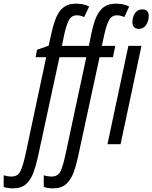

<svg xmlns="http://www.w3.org/2000/svg" viewBox="-144 -785 830 1045"><path d="M-74.2 240.2Q-87.9 240.2 -100.3 238.3Q-112.8 236.3 -124 232.9V168.9Q-114.7 171.9 -103.8 173.8Q-92.8 175.8 -81.5 175.8Q-45.4 175.8 -32 145.5Q-18.6 115.2 -6.3 60.5L107.4 -473.6H49.8L57.6 -514.2L120.6 -536.1L134.3 -597.2Q143.1 -637.7 153.6 -668.7Q164.1 -699.7 179.2 -721.4Q194.3 -743.2 216.6 -754.2Q238.8 -765.1 271 -765.1Q289.6 -765.1 308.1 -761.2Q326.7 -757.3 341.3 -749.5L314 -691.9Q304.7 -696.8 294.4 -699.2Q284.2 -701.7 273.9 -701.7Q244.6 -701.7 230.5 -674.3Q216.3 -647 205.1 -594.7L192.9 -535.2H339.8L352.1 -597.2Q360.4 -637.7 370.8 -668.7Q381.3 -699.7 396.5 -721.4Q411.6 -743.2 434.1 -754.2Q456.5 -765.1 489.3 -765.1Q507.8 -765.1 525.9 -761.2Q543.9 -757.3 559.1 -749.5L532.7 -691.9Q522.9 -696.8 512.5 -699.2Q502 -701.7 492.7 -701.7Q463.4 -701.7 449 -674.3Q434.6 -647 423.3 -594.7L410.2 -535.2H483.4L470.7 -473.6H397.9L281.2 65.9Q271 113.8 256.6 153.6Q242.2 193.4 215.8 216.8Q189.5 240.2 143.6 240.2Q129.9 240.2 117.7 238.3Q105.5 236.3 94.2 232.9V168.9Q102.5 171.9 114 173.8Q125.5 175.8 136.7 175.8Q172.9 175.8 186.3 145.5Q199.7 115.2 211.4 60.5L325.7 -473.6H179.7L63 65.9Q52.7 113.8 38.3 153.6Q23.9 193.4 -2.2 216.8Q-28.3 240.2 -74.2 240.2ZM440.9 0 554.7 -535.2H626L512.2 0ZM612.3 -627.9Q594.7 -627.9 585.7 -637.5Q576.7 -647 576.7 -665Q576.7 -682.1 582.5 -697.8Q588.4 -713.4 600.3 -723.6Q612.3 -733.9 630.4 -733.9Q647.5 -733.9 656.5 -725.3Q665.5 -716.8 665.5 -698.7Q665.5 -669.9 651.1 -648.9Q636.7 -627.9 612.3 -627.9Z"/></svg>

Font: Open Sans Condensed
Style: Italic
Weight: 400
Width: 3
Italic angle: -12°
Designer: Monotype Design Team
Foundry: Monotype Imaging Inc.
Version: Version 3.000